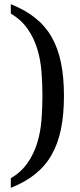

<svg xmlns="http://www.w3.org/2000/svg" viewBox="-20 -780 386 928"><path d="M185.1 -316.9Q185.1 -376.5 180.4 -434.6Q175.8 -492.7 159.9 -544.4Q144 -596.2 113.8 -639.9Q83.5 -683.6 32.2 -714.8V-759.8Q101.1 -732.4 149.9 -693.6Q198.7 -654.8 229.5 -601.1Q260.3 -547.4 274.7 -477.3Q289.1 -407.2 289.1 -316.9Q289.1 -226.6 274.7 -156Q260.3 -85.4 229.5 -31.5Q198.7 22.5 149.9 61.5Q101.1 100.6 32.2 127.9V82Q83.5 50.8 113.8 6.8Q144 -37.1 159.9 -89.1Q175.8 -141.1 180.4 -199.2Q185.1 -257.3 185.1 -316.9Z"/></svg>

Font: Noto Serif Lao
Style: Regular
Weight: 400
Designer: Danh Hong
Foundry: Danh Hong
Version: Version 1.03 uh